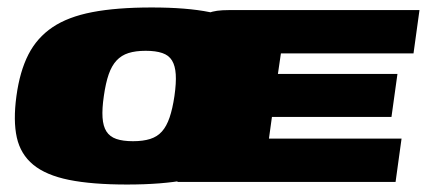

<svg xmlns="http://www.w3.org/2000/svg" viewBox="-20 -487 1147 514"><path d="M320 7Q226 7 164.5 -5.5Q103 -18 69 -46Q35 -74 25 -119Q15 -164 24 -230Q33 -296 56 -341Q79 -386 120.5 -414Q162 -442 227 -454.5Q292 -467 386 -467Q480 -467 541.5 -454.5Q603 -442 636.5 -414Q670 -386 680 -341Q690 -296 681 -230Q672 -164 649 -119Q626 -74 585 -46Q544 -18 479 -5.5Q414 7 320 7ZM336 -109Q363 -109 382 -115Q401 -121 413.5 -135Q426 -149 434 -172.5Q442 -196 447 -230Q452 -265 450.5 -288Q449 -311 440.5 -325Q432 -339 414.5 -345Q397 -351 370 -351Q343 -351 324 -345Q305 -339 292 -325Q279 -311 271 -288Q263 -265 258 -230Q253 -196 254.5 -172.5Q256 -149 265 -135Q274 -121 291.5 -115Q309 -109 336 -109ZM455 0 508 -380Q513 -410 518 -427.5Q523 -445 539.5 -452.5Q556 -460 593 -460H1103L1087 -344H732L724 -289H1044L1028 -174H708L700 -116H1055L1039 0Z"/></svg>

Font: Genos Thin Black
Style: Italic
Weight: 900
Italic angle: -8°
Version: Version 1.010